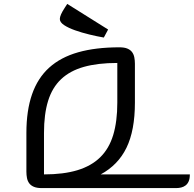

<svg xmlns="http://www.w3.org/2000/svg" viewBox="-20 -962 991 982"><path d="M670 -437Q670 -295 627 -206.5Q584 -118 495 -70H951Q951 -48 945 -34.5Q939 -21 929 -13.5Q919 -6 906.5 -3Q894 0 881 0H194Q169 0 153.5 -6.5Q138 -13 129.5 -24.5Q121 -36 118 -51.5Q115 -67 115 -84V-282Q115 -397 144 -480Q173 -563 231.5 -616Q290 -669 379.5 -694.5Q469 -720 591 -720Q616 -720 631.5 -713.5Q647 -707 655.5 -695.5Q664 -684 667 -668.5Q670 -653 670 -636ZM205 -70Q305 -70 376 -91.5Q447 -113 492.5 -157.5Q538 -202 559 -271.5Q580 -341 580 -437V-640Q480 -640 409 -620Q338 -600 292.5 -557Q247 -514 226 -446Q205 -378 205 -282ZM511 -770Q476 -776 437 -785.5Q398 -795 364 -807Q330 -819 308 -833.5Q286 -848 286 -865Q286 -884 311 -922L324 -942L533 -811Z"/></svg>

Font: Warnes
Style: Regular
Weight: 400
Designer: Eduardo Rodriguez Tunni
Foundry: Eduardo Rodriguez Tunni
Version: Version 1.001